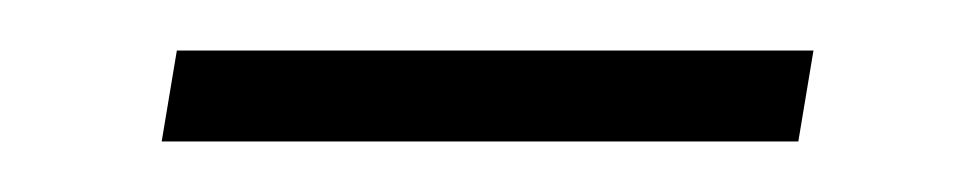

<svg xmlns="http://www.w3.org/2000/svg" viewBox="-20 -304 380 76"><path d="M50 -284H302L296 -248H44Z"/></svg>

Font: Sarabun Thin
Style: Italic
Weight: 250
Italic angle: -10°
Designer: Suppakit Chalermlarp | Katatrad Co.,Ltd.
Foundry: Cadson Demak Co.,Ltd.
Version: Version 1.000; ttfautohint (v1.6)